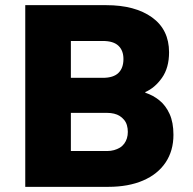

<svg xmlns="http://www.w3.org/2000/svg" viewBox="-20 -725 747 745"><path d="M78 0V-705H392Q504 -705 570 -657.5Q636 -610 636 -522Q636 -462 608.5 -423Q581 -384 544 -368V-365Q573 -356 598 -336Q623 -316 638 -283Q653 -250 653 -202Q653 -140 622.5 -94.5Q592 -49 535 -24.5Q478 0 400 0ZM255 -139H396Q410 -139 422.5 -142.5Q435 -146 445 -152Q455 -158 462 -167.5Q469 -177 472.5 -188.5Q476 -200 476 -213Q476 -227 472.5 -239Q469 -251 461.5 -260Q454 -269 444.5 -275Q435 -281 422.5 -284Q410 -287 396 -287H255ZM255 -423H379Q420 -423 439.5 -442Q459 -461 459 -496Q459 -529 439.5 -547.5Q420 -566 379 -566H255Z"/></svg>

Font: Nunito Sans 7pt SemiCondensed Black
Style: Regular
Weight: 900
Width: 4
Designer: Vernon Adams
Foundry: Vernon Adams
Version: Version 3.101;gftools[0.9.27]